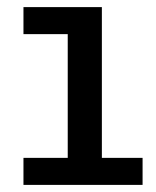

<svg xmlns="http://www.w3.org/2000/svg" viewBox="-20 -520 440 540"><path d="M46 0V-76H170.5V-424H46V-500H266.5V-76H381V0Z"/></svg>

Font: Trispace SemiCondensed
Style: Regular
Weight: 400
Width: 4
Designer: Tyler Finck
Foundry: Etcetera Type Company
Version: Version 1.210; ttfautohint (v1.8.3)